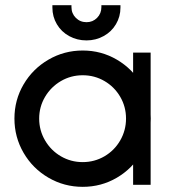

<svg xmlns="http://www.w3.org/2000/svg" viewBox="-20 -717 672 745"><path d="M36 -257Q36 -329 71.5 -389.5Q107 -450 168 -485.5Q229 -521 301 -521Q373 -521 433.5 -485.5Q494 -450 529.5 -389.5Q565 -329 565 -257Q565 -185 529.5 -124Q494 -63 433.5 -27.5Q373 8 301 8Q229 8 168 -27.5Q107 -63 71.5 -124Q36 -185 36 -257ZM469 -257Q469 -302.8 446.5 -341.4Q424 -380 385.4 -402.5Q346.8 -425 301 -425Q255.2 -425 216.5 -402.5Q177.8 -379.9 154.9 -341.3Q132 -302.6 132 -256.8Q132 -211.1 154.9 -172Q177.8 -133 216.4 -110.5Q255.1 -88 300.8 -88Q346.6 -88 385.3 -110.5Q423.9 -133.1 446.5 -172.1Q469 -211.2 469 -257ZM496.5 -513H564.5V0H496.5ZM183.3 -687.6V-696.9H257.3V-689.5Q257.3 -664.6 274.2 -647.8Q291 -630.9 315.9 -630.9Q340 -630.9 356.7 -647.8Q373.4 -664.6 373.4 -689.5V-696.9H447.4V-687.6Q447.4 -652.6 430 -623.2Q412.7 -593.7 382.1 -577Q351.6 -560.2 315.8 -560.2Q279 -560.2 248.5 -576.9Q218 -593.6 200.7 -622.9Q183.3 -652.2 183.3 -687.6Z"/></svg>

Font: Lineal Thin
Style: Regular
Weight: 200
Designer: Created by Frank Adebiaye with contributions from Anton Moglia & Ariel Martín Pérez
Created by Frank ADEBIAYE with FontF
Foundry: Velvetyne Type Foundry
Version: Version 2.000;Glyphs 3.2 (3227)